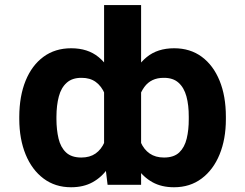

<svg xmlns="http://www.w3.org/2000/svg" viewBox="-20 -748 992 777"><path d="M894.1 -275.4V-265.6Q894.1 -185 868.6 -122.9Q843.1 -60.7 796 -25.5Q749 9.8 684.2 9.8Q633.8 9.8 596.9 -10.7Q560.1 -31.2 534.8 -68Q509.6 -104.8 494.2 -154.1Q478.9 -203.4 471.5 -261.1V-274.8Q481.4 -355.9 505.8 -418.6Q530.1 -481.2 573.8 -517Q617.5 -552.7 684.8 -552.7Q749.7 -552.7 796.5 -518.2Q843.3 -483.6 868.7 -421.3Q894.1 -359.1 894.1 -275.4ZM743.9 -265.6V-275.4Q744.1 -322.2 734.5 -357.7Q724.9 -393.2 702.6 -413.2Q680.4 -433.3 642.8 -433Q591.3 -433.3 564 -395.7Q536.6 -358 531.8 -293.8V-243.4Q536.2 -202.8 549.3 -172.8Q562.4 -142.8 585.8 -126.7Q609.3 -110.5 643.6 -110.5Q683.8 -110.5 705.5 -131.2Q727.1 -151.9 735.6 -187.3Q744.1 -222.7 743.9 -265.6ZM401.2 -117.8V-727.5H551V0H415.4ZM58 -265.6V-275.4Q58.3 -359.1 83.6 -421.3Q109 -483.6 156 -518.2Q203 -552.7 268 -552.7Q335.4 -552.7 378.9 -517Q422.4 -481.2 446.6 -418.6Q470.8 -355.9 480.3 -274.8V-261.1Q473.3 -203.4 458 -154.1Q442.7 -104.8 417.4 -68Q392.1 -31.2 355 -10.7Q318 9.8 267.6 9.8Q203.2 9.8 156.2 -25.5Q109.2 -60.7 83.7 -122.9Q58.3 -185 58 -265.6ZM208.4 -275.4V-265.6Q208.6 -222.7 216.9 -187.3Q225.3 -151.9 247.2 -131.2Q269.1 -110.5 309.2 -110.5Q343.5 -110.5 366.7 -126.7Q389.8 -142.8 402.9 -172.8Q416 -202.8 419.9 -243.4V-293.8Q417.2 -336.5 404.1 -367.9Q391 -399.2 367.6 -416.3Q344.2 -433.3 310 -433Q272.4 -433.3 250 -413.2Q227.5 -393.2 218.1 -357.7Q208.6 -322.2 208.4 -275.4Z"/></svg>

Font: Inter V
Style: 
Weight: 400
Designer: Rasmus Andersson
Foundry: rsms
Version: Version 4.000;git-a3f224843